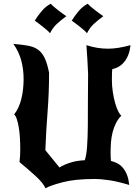

<svg xmlns="http://www.w3.org/2000/svg" viewBox="-20 -965 749 1033"><path d="M582 -535Q582 -502 587 -469.5Q592 -437 599.5 -410.5Q607 -384 616 -366Q625 -348 633 -343Q615 -325 603.5 -301.5Q592 -278 585.5 -252Q579 -226 577 -198.5Q575 -171 575 -145Q575 -130 575.5 -118.5Q576 -107 577 -99Q594 -95 610 -87Q626 -79 639.5 -64Q653 -49 662.5 -26Q672 -3 675 30Q615 12 570 5Q525 -2 487 -2Q384 -2 317 15.5Q250 33 225 48Q211 18 172 -17.5Q133 -53 85 -93Q87 -107 88 -126.5Q89 -146 89 -160Q89 -194 87 -225.5Q85 -257 80.5 -282.5Q76 -308 70 -325.5Q64 -343 56 -349Q83 -384 95 -433.5Q107 -483 107 -540Q107 -592 94.5 -639Q82 -686 52 -729Q97 -725 129 -719.5Q161 -714 183 -699Q205 -684 219.5 -654.5Q234 -625 244 -574Q244 -465 236 -364Q228 -263 224 -157L300 -64Q324 -79 358.5 -90Q393 -101 436 -103Q445 -128 448.5 -176Q452 -224 452.5 -286Q453 -348 453 -420Q453 -492 454 -567Q451 -640 445 -722Q503 -703 561 -703Q587 -703 616 -707.5Q645 -712 682 -722Q679 -691 669.5 -668Q660 -645 646.5 -629.5Q633 -614 616.5 -605Q600 -596 584 -593Q583 -585 582.5 -572Q582 -559 582 -535ZM167 -854Q183 -880 204.5 -905.5Q226 -931 253 -945Q259 -938 270 -928.5Q281 -919 294 -909Q307 -899 319 -890.5Q331 -882 337 -878Q307 -856 285.5 -836Q264 -816 249 -786Q244 -793 233 -802.5Q222 -812 209.5 -822Q197 -832 185.5 -840.5Q174 -849 167 -854ZM366 -854Q382 -880 403.5 -905.5Q425 -931 452 -945Q458 -938 469 -928.5Q480 -919 493 -909Q506 -899 518 -890.5Q530 -882 536 -878Q506 -856 484.5 -836Q463 -816 448 -786Q443 -793 432 -802.5Q421 -812 408.5 -822Q396 -832 384.5 -840.5Q373 -849 366 -854Z"/></svg>

Font: New Rocker
Style: Regular
Weight: 400
Designer: Pablo Impallari, Brenda Gallo, Rodrigo Fuenzalida
Foundry: Pablo Impallari, Brenda Gallo, Rodrigo Fuenzalida
Version: Version 1.000; ttfautohint (v0.93) -l 8 -r 50 -G 200 -x 14 -